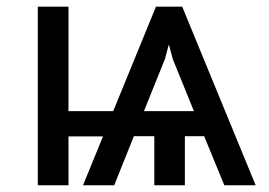

<svg xmlns="http://www.w3.org/2000/svg" viewBox="-20 -548 795 568"><path d="M405.8 -219.2H553.7L491.2 -373L479.5 -416.5L467.8 -373ZM182.6 -219.2H314.9L441.4 -528.3H519L736.3 0H643.6L584 -145H526.9V0H436.5V-145H376L317.9 0H225.6L284.7 -144.5H182.6V0H91.8V-528.3H182.6Z"/></svg>

Font: MAUL
Style: Regular
Weight: 400
Designer: MAUL
Version: Version 1.0; 2020; ttfautohint (v1.8.3)